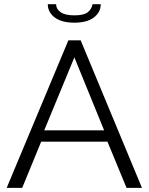

<svg xmlns="http://www.w3.org/2000/svg" viewBox="-20 -904 716 924"><path d="M337.9 -794.9Q276.4 -794.9 243.2 -820.1Q210 -845.2 210 -883.8H250Q250 -860.8 271.5 -845.5Q293 -830.1 337.9 -830.1Q381.8 -830.1 400.9 -844Q419.9 -857.9 425.8 -883.8H464.8Q464.8 -845.2 431.9 -820.1Q398.9 -794.9 337.9 -794.9ZM309.1 -710H368.2L663.1 0H588.9L497.1 -222.2H178.2L86.9 0H12.2ZM481 -276.9 337.9 -627.9 192.9 -276.9Z"/></svg>

Font: Rawline
Style: Regular
Weight: 400
Designer: Matt McInerney, Pablo Impallari, Rodrigo Fuenzalida
Foundry: Matt McInerney, Pablo Impallari, Rodrigo Fuenzalida
Version: Version 4.020;PS 004.020;hotconv 1.0.88;makeotf.lib2.5.64775